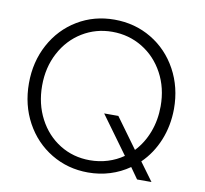

<svg xmlns="http://www.w3.org/2000/svg" viewBox="-81 -816 970 910"><g transform="rotate(10 404.0 -360.5)"><path d="M597.2 -53.2Q554.7 -23.4 504.6 -7.8Q454.6 7.8 399.4 7.8Q301.8 7.8 221.9 -40.3Q142.1 -88.4 96.4 -172.4Q50.8 -256.3 50.8 -360.4Q50.8 -463.9 96.2 -547.9Q141.6 -631.8 221.2 -679.7Q300.8 -727.5 398.4 -727.5Q497.1 -727.5 577.1 -679.7Q657.2 -631.8 703.1 -547.6Q749 -463.4 749 -359.4Q748.5 -278.3 720 -208.3Q691.4 -138.2 639.6 -87.9L704.1 0H634.8ZM558.6 -100.1 426.8 -281.2H495.1L600.6 -136.2Q640.6 -178.2 662.6 -236.3Q684.6 -294.4 684.6 -361.3Q684.6 -449.2 646.7 -519.3Q608.9 -589.4 543.5 -629.2Q478 -668.9 398.4 -668.9Q319.8 -668.9 254.6 -629.2Q189.5 -589.4 151.9 -518.8Q114.3 -448.2 114.3 -360.4Q114.3 -272.5 151.4 -201.7Q188.5 -130.9 253.2 -90.8Q317.9 -50.8 397.5 -50.8Q442.4 -50.8 483.4 -63.5Q524.4 -76.2 558.6 -100.1Z"/></g></svg>

Font: Reddit Sans Chocolate Light
Style: Regular
Weight: 300
Designer: Stephen Hutchings
Foundry: Reddit
Version: Version 1.013